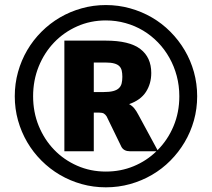

<svg xmlns="http://www.w3.org/2000/svg" viewBox="-20 -754 861 780"><path d="M399.5 -380Q424.5 -380 439.8 -384Q455 -388 463.2 -396Q471.5 -404 474.2 -415.5Q477 -427 477 -442Q477 -456.5 474.5 -467.2Q472 -478 464.8 -485.2Q457.5 -492.5 444 -496.2Q430.5 -500 409 -500H361V-380ZM620 -144Q661.5 -185.5 685 -241.5Q708.5 -297.5 708.5 -363Q708.5 -406 698 -445.5Q687.5 -485 668.2 -519.2Q649 -553.5 622 -581.5Q595 -609.5 561.8 -629.5Q528.5 -649.5 490 -660.2Q451.5 -671 410 -671Q347.5 -671 293.5 -647Q239.5 -623 199.8 -581.5Q160 -540 137.2 -483.8Q114.5 -427.5 114.5 -363Q114.5 -298.5 137.2 -242.8Q160 -187 199.8 -145.8Q239.5 -104.5 293.5 -80.8Q347.5 -57 410 -57Q470.5 -57 523 -78.8Q575.5 -100.5 615.5 -139.5H508Q483.5 -139.5 473.5 -157L413 -281.5Q408 -289 401.8 -292.8Q395.5 -296.5 383 -296.5H361V-139.5H241.5V-589H409Q505.5 -589 550 -555Q594.5 -521 594.5 -457.5Q594.5 -414 572.8 -380.5Q551 -347 504.5 -331Q517.5 -324 526 -313.2Q534.5 -302.5 542 -288ZM410 -733.5Q461 -733.5 508.5 -720.2Q556 -707 597.2 -683Q638.5 -659 672.2 -625Q706 -591 730.2 -550Q754.5 -509 767.8 -461.5Q781 -414 781 -363Q781 -312 767.8 -264.8Q754.5 -217.5 730.2 -176.5Q706 -135.5 672.2 -101.5Q638.5 -67.5 597.2 -43.5Q556 -19.5 508.5 -6.2Q461 7 410 7Q359 7 311.8 -6.2Q264.5 -19.5 223.5 -43.5Q182.5 -67.5 148.5 -101.5Q114.5 -135.5 90.5 -176.5Q66.5 -217.5 53.2 -264.8Q40 -312 40 -363Q40 -414 53.2 -461.5Q66.5 -509 90.5 -550Q114.5 -591 148.5 -625Q182.5 -659 223.5 -683Q264.5 -707 311.8 -720.2Q359 -733.5 410 -733.5Z"/></svg>

Font: Lato 2
Style: Regular
Weight: 800
Designer: Lukasz Dziedzic with Adam Twardoch and Botio Nikoltchev
Foundry: tyPoland Lukasz Dziedzic
Version: Version 2.015; 2015-08-06; http://www.latofonts.com/